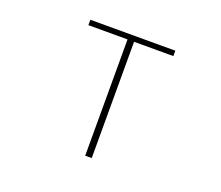

<svg xmlns="http://www.w3.org/2000/svg" viewBox="-120 -901 1239 1076"><g transform="rotate(20 500.0 -363.0)"><path d="M480.5 0V-693.4H247.1V-725.6H753.9V-693.4H519.5V0Z"/></g></svg>

Font: GenEi Gothic M ExtraLight
Style: Regular
Weight: 200
Designer: o_tamon (Modified); [Source Han Sans]
Ryoko NISHIZUKA  (kana & ideographs); Paul D. Hunt (Latin, Greek & Cyrillic); Wenl
Version: Version 1.1a;Original Version 1.004